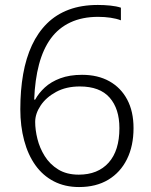

<svg xmlns="http://www.w3.org/2000/svg" viewBox="-20 -745 611 775"><path d="M62 -304Q62 -381 73.5 -446Q85 -511 109 -562.5Q133 -614 170 -650.5Q207 -687 258 -706Q309 -725 375 -725Q400 -725 425 -722.5Q450 -720 468 -714V-663Q450 -670 426 -673.5Q402 -677 376 -677Q312 -677 264 -654.5Q216 -632 185 -589.5Q154 -547 137.5 -485Q121 -423 118 -343H122Q136 -369 161 -392Q186 -415 223.5 -429Q261 -443 311 -443Q375 -443 421.5 -417Q468 -391 493.5 -343Q519 -295 519 -228Q519 -156 492.5 -102.5Q466 -49 417 -19.5Q368 10 299 10Q242 10 197.5 -13Q153 -36 123 -78Q93 -120 77.5 -178Q62 -236 62 -304ZM298 -40Q375 -40 418.5 -88.5Q462 -137 462 -228Q462 -306 422.5 -351Q383 -396 302 -396Q247 -396 206.5 -374Q166 -352 144 -319Q122 -286 122 -253Q122 -221 131 -184.5Q140 -148 160.5 -115Q181 -82 215 -61Q249 -40 298 -40Z"/></svg>

Font: Noto Sans Khmer Light
Style: Regular
Weight: 300
Version: Version 2.003